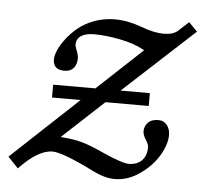

<svg xmlns="http://www.w3.org/2000/svg" viewBox="-86 -508 606 568"><g transform="rotate(5 217.5 -223.5)"><path d="M68.8 -206.5V-244.6H194.3L328.1 -369.6Q296.4 -387.2 253.9 -395.5Q211.4 -403.8 176.3 -403.8Q151.4 -403.8 137.9 -394.5Q124.5 -385.3 124.5 -368.7Q124.5 -363.3 129.6 -350.6Q134.8 -337.9 134.8 -328.6Q134.8 -310.5 125.5 -299.6Q116.2 -288.6 97.7 -288.6Q64.5 -288.6 64.5 -319.8Q64.5 -330.1 71 -345.9Q77.6 -361.8 91.8 -380.6Q106 -399.4 125.2 -415.5Q144.5 -431.6 173.3 -442.4Q202.1 -453.1 234.9 -453.1Q272 -453.1 313.5 -438Q352.1 -423.3 381.3 -423.3Q410.2 -423.3 423.8 -436.5L453.6 -463.9L479 -438L269 -244.6H356V-206.5H227.5L104.5 -92.3Q143.6 -89.8 170.2 -82Q196.8 -74.2 233.4 -57.1Q292.5 -30.8 312 -30.8Q336.4 -30.8 350.6 -45.2Q364.7 -59.6 364.7 -85Q364.7 -92.8 356 -106.4Q347.2 -120.1 347.2 -130.9Q347.2 -145.5 357.4 -156.5Q367.7 -167.5 388.7 -167.5Q404.3 -167.5 413.8 -155.5Q423.3 -143.6 423.3 -126Q423.3 -98.6 404.1 -65.7Q384.8 -32.7 349.1 -7.6Q313.5 17.6 273.9 17.6Q245.1 17.6 209.5 0Q114.7 -47.4 84.5 -47.4Q41.5 -47.4 -13.7 11.2L-44.4 -21L153.8 -206.5Z"/></g></svg>

Font: Elstob 8pt Medium
Style: Italic
Weight: 500
Italic angle: -20°
Designer: Peter S. Baker
Version: Version 1.015